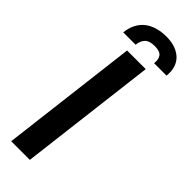

<svg xmlns="http://www.w3.org/2000/svg" viewBox="-298 -930 950 950"><g transform="rotate(45 177.0 -455.0)"><path d="M38.5 0ZM169 0 257 -723H126.5L38.5 0ZM216.5 -909.5C193.5 -909.5 172.3 -906.8 153 -901.2C133.7 -895.8 116.8 -887.4 102.2 -876.2C87.8 -865.1 76 -850.9 67 -833.8C58 -816.6 52.2 -796.3 49.5 -773H136C138.3 -793 144.8 -808.4 155.5 -819.2C166.2 -830.1 183.7 -835.5 208 -835.5C232.3 -835.5 248.6 -830 256.8 -819C264.9 -808 267.8 -792.7 265.5 -773H352.5C354.8 -794.3 353.4 -813.4 348.2 -830.2C343.1 -847.1 334.5 -861.3 322.5 -873C310.5 -884.7 295.6 -893.7 277.8 -900C259.9 -906.3 239.5 -909.5 216.5 -909.5Z"/></g></svg>

Font: Lato
Style: Bold Italic
Weight: 700
Italic angle: -7°
Designer: Lukasz Dziedzic
Foundry: tyPoland Lukasz Dziedzic
Version: Version 2.007; 2014-02-27